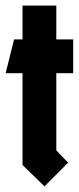

<svg xmlns="http://www.w3.org/2000/svg" viewBox="-20 -620 280 682"><path d="M60 -600H180V-480H240V-360H180V-86L222 -42L138 42L60 -34V-360H0L30 -480H60Z"/></svg>

Font: SOV_raksil
Style: Book
Weight: 400
Version: Version 1.00